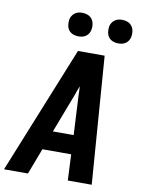

<svg xmlns="http://www.w3.org/2000/svg" viewBox="-110 -1022 812 1091"><g transform="rotate(10 295.5 -476.5)"><path d="M-9 0 288 -735H442L497 0H359L352 -150H186L129 0ZM347 -260 335 -490Q335 -502 334.5 -514.5Q334 -527 333 -539Q328 -527 323.5 -514.5Q319 -502 315 -490L227 -260ZM505 -817Q489 -817 474 -823Q459 -829 450 -841Q441 -853 438.5 -869Q436 -885 438 -901Q440 -913 446.5 -923.5Q453 -934 462.5 -941Q472 -948 483 -950.5Q494 -953 506 -953Q522 -953 537 -947Q552 -941 561 -929Q570 -917 573 -901Q576 -885 573 -869Q571 -857 565 -846.5Q559 -836 549 -829Q539 -822 528 -819.5Q517 -817 505 -817ZM275 -817Q259 -817 244 -823Q229 -829 220 -841Q211 -853 208.5 -869Q206 -885 208 -901Q210 -913 216.5 -923.5Q223 -934 232.5 -941Q242 -948 253 -950.5Q264 -953 276 -953Q292 -953 307 -947Q322 -941 331 -929Q340 -917 343 -901Q346 -885 343 -869Q341 -857 335 -846.5Q329 -836 319 -829Q309 -822 298 -819.5Q287 -817 275 -817Z"/></g></svg>

Font: Iosevka Aile Extrabold
Style: Italic
Weight: 800
Italic angle: -9°
Designer: Belleve Invis
Foundry: Belleve Invis
Version: Version 31.1.0; ttfautohint (v1.8.4)